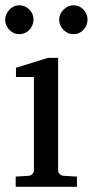

<svg xmlns="http://www.w3.org/2000/svg" viewBox="-26 -716 356 736"><path d="M34.2 0V-39.1L83 -42Q92.3 -43 98.1 -48.8Q104 -54.7 104 -64V-420.9H35.2V-456.1L157.2 -494.1H196.8V-64Q196.8 -54.7 202.9 -48.8Q209 -43 217.8 -42L269 -39.1V0ZM102.5 -641.1Q102.5 -629.9 98.1 -619.6Q93.8 -609.4 86.4 -601.6Q79.1 -593.8 69.1 -589.4Q59.1 -585 47.9 -585Q36.6 -585 26.9 -589.4Q17.1 -593.8 9.8 -601.6Q2.4 -609.4 -2 -619.1Q-6.3 -628.9 -6.3 -640.1Q-6.3 -650.9 -2 -660.9Q2.4 -670.9 9.8 -678.7Q17.1 -686.5 26.9 -691.2Q36.6 -695.8 47.9 -695.8Q59.1 -695.8 69.1 -691.4Q79.1 -687 86.4 -679.7Q93.8 -672.4 98.1 -662.4Q102.5 -652.3 102.5 -641.1ZM309.6 -641.1Q309.6 -629.9 305.4 -619.6Q301.3 -609.4 293.9 -601.6Q286.6 -593.8 276.9 -589.4Q267.1 -585 255.9 -585Q244.6 -585 234.6 -589.4Q224.6 -593.8 217 -601.6Q209.5 -609.4 205.1 -619.6Q200.7 -629.9 200.7 -641.1Q200.7 -651.4 205.1 -661.4Q209.5 -671.4 217.3 -679Q225.1 -686.5 234.9 -691.2Q244.6 -695.8 255.9 -695.8Q267.1 -695.8 276.9 -691.4Q286.6 -687 293.9 -679.4Q301.3 -671.9 305.4 -661.9Q309.6 -651.9 309.6 -641.1Z"/></svg>

Font: BabelStone Ogham Bound
Style: Regular
Weight: 400
Designer: Andrew West
Foundry: BabelStone
Version: Version 2.02 March 14, 2022